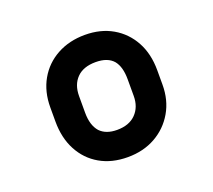

<svg xmlns="http://www.w3.org/2000/svg" viewBox="-89 -876 777 702"><g transform="rotate(-20 300.0 -525.0)"><path d="M302 -762Q363 -762 409 -735.5Q455 -709 481 -661.5Q507 -614 507 -550V-494Q507 -434 480 -387.5Q453 -341 406 -314.5Q359 -288 298 -288Q236 -288 190 -314.5Q144 -341 118.5 -389Q93 -437 93 -501V-556Q93 -617 119.5 -663.5Q146 -710 193.5 -736Q241 -762 302 -762ZM305 -655Q257 -655 231.5 -629Q206 -603 206 -559V-494Q206 -445 229 -419Q252 -395 295 -395Q342 -395 368 -421.5Q394 -448 394 -491V-556Q394 -604 374 -629Q352 -655 305 -655Z"/></g></svg>

Font: Recursive Sn Lnr St
Style: Bold
Weight: 700
Version: Version 1.079;hotconv 1.0.112;makeotfexe 2.5.65598; ttfautoh